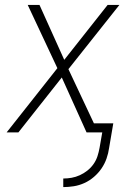

<svg xmlns="http://www.w3.org/2000/svg" viewBox="-20 -540 540 783"><path d="M238 223V188Q255 188 272 185Q289 182 305.5 174.5Q322 167 336.5 155.5Q351 144 361.5 129Q372 114 377.5 97Q383 80 386 63L397 0H333L232 -224L55 0H7L214 -262L93 -520H141L242 -296L419 -520H467L259 -258L363 -37H442L425 63Q422 85 414.5 106.5Q407 128 394 147Q381 166 363 181.5Q345 197 324 206.5Q303 216 281 219.5Q259 223 238 223Z"/></svg>

Font: Iosevka Extralight
Style: Italic
Weight: 200
Italic angle: -9°
Monospace: yes
Designer: Belleve Invis
Foundry: Belleve Invis
Version: Version 32.5.0; ttfautohint (v1.8.4)